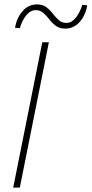

<svg xmlns="http://www.w3.org/2000/svg" viewBox="-20 -852 416 872"><path d="M40 0 172 -660H202L70 0ZM276 -722Q251 -722 234 -734.5Q217 -747 204 -764Q191 -781 176.5 -793.5Q162 -806 142 -806Q119 -806 100 -783.5Q81 -761 70 -724L48 -726Q56 -771 82.5 -801.5Q109 -832 148 -832Q174 -832 190.5 -819.5Q207 -807 220 -790Q233 -773 247 -760.5Q261 -748 282 -748Q305 -748 323.5 -770.5Q342 -793 354 -830L376 -828Q369 -783 342 -752.5Q315 -722 276 -722Z"/></svg>

Font: Source Sans 3 ExtraLight ExtraLight
Style: Italic
Weight: 250
Italic angle: -11°
Version: Version 3.052;hotconv 1.1.0;makeotfexe 2.6.0